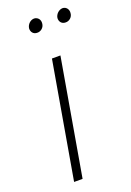

<svg xmlns="http://www.w3.org/2000/svg" viewBox="-138 -756 552 808"><g transform="rotate(-20 138.5 -352.0)"><path d="M48 0H86L176 -520H138ZM244 -643C260 -642 276 -655 277 -673C279 -689 269 -703 253 -704C236 -704 220 -689 218 -672C217 -656 227 -643 244 -643ZM117 -643C133 -642 149 -655 150 -673C152 -689 142 -703 125 -704C108 -704 93 -689 91 -672C90 -656 100 -643 117 -643Z"/></g></svg>

Font: Fixel Display ExtraLight
Style: Italic
Weight: 200
Italic angle: -10°
Designer: AlfaBravo + MacPaw
Foundry: Kyrylo Tkachov, Marchela Mozhyna, Serhii Makarenko, Maria Weinstein, Zakhar Kryvoshyya
Version: Version 1.210;Glyphs 3.2 (3217)